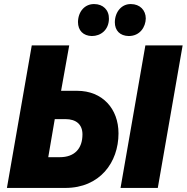

<svg xmlns="http://www.w3.org/2000/svg" viewBox="-20 -923 917 943"><path d="M14 0H301C470 0 562 -125 562 -268C562 -389 483 -477 359 -477H280L320 -700H136ZM572 0H755L877 -700H694ZM431 -746C475 -746 514 -776 515 -830C516 -874 486 -903 443 -903C398 -904 364 -868 363 -815C363 -773 389 -747 431 -746ZM612 -746C668 -746 695 -791 696 -832C696 -873 667 -903 623 -903C579 -904 545 -867 544 -814C544 -773 569 -747 612 -746ZM217 -151 249 -338H301C355 -338 385 -311 385 -263C385 -192 345 -151 274 -151Z"/></svg>

Font: Fixel Text 20240404 ExtraBold
Style: Italic
Weight: 800
Width: 4
Italic angle: -10°
Designer: AlfaBravo + MacPaw
Foundry: Kyrylo Tkachov, Marchela Mozhyna, Serhii Makarenko, Maria Weinstein, Zakhar Kryvoshyya
Version: Version 1.211;Glyphs 3.2 (3225)